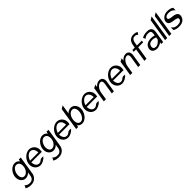

<svg xmlns="http://www.w3.org/2000/svg" viewBox="512 -2565 4676 4676"><g transform="rotate(-45 2850.5 -227.0)"><path d="M65 -245C43 -108 132 -18 220 -18C282 -18 327 -45 362 -80L346 20C335 92 286 133 218 133C173 133 134 131 83 80L48 151C111 186 156 189 209 189C327 189 405 105 420 13L495 -464H426L417 -407C393 -443 355 -473 292 -473C178 -473 83 -359 65 -245ZM143 -244C157 -334 217 -415 288 -415C368 -415 404 -342 388 -244C375 -162 313 -78 234 -78C159 -78 130 -162 143 -244Z M522 -226C501 -95 589 11 700 11C773 11 851 -31 903 -94C903 -94 843 -110 806 -88C776 -59 744 -42 709 -42C641 -42 594 -109 594 -199H954L959 -232C979 -360 888 -462 775 -462C664 -462 543 -357 522 -226ZM601 -249C629 -341 698 -409 767 -409C836 -409 886 -341 885 -249Z M1020 -245C998 -108 1087 -18 1175 -18C1237 -18 1282 -45 1317 -80L1301 20C1290 92 1241 133 1173 133C1128 133 1089 131 1038 80L1003 151C1066 186 1111 189 1164 189C1282 189 1360 105 1375 13L1450 -464H1381L1372 -407C1348 -443 1310 -473 1247 -473C1133 -473 1038 -359 1020 -245ZM1098 -244C1112 -334 1172 -415 1243 -415C1323 -415 1359 -342 1343 -244C1330 -162 1268 -78 1189 -78C1114 -78 1085 -162 1098 -244Z M1477 -226C1456 -95 1544 11 1655 11C1728 11 1806 -31 1858 -94C1858 -94 1798 -110 1761 -88C1731 -59 1699 -42 1664 -42C1596 -42 1549 -109 1549 -199H1909L1914 -232C1934 -360 1843 -462 1730 -462C1619 -462 1498 -357 1477 -226ZM1556 -249C1584 -341 1653 -409 1722 -409C1791 -409 1841 -341 1840 -249Z M1940 0H2008L2017 -54C2041 -19 2079 11 2142 11C2256 11 2352 -107 2371 -226C2393 -368 2305 -462 2217 -462C2155 -462 2111 -435 2077 -401L2115 -641L2034 -591ZM2049 -227C2063 -315 2124 -403 2203 -403C2278 -403 2307 -315 2293 -227C2278 -132 2217 -45 2146 -45C2066 -45 2033 -123 2049 -227Z M2430 -226C2409 -95 2497 11 2608 11C2681 11 2759 -31 2811 -94C2811 -94 2751 -110 2714 -88C2684 -59 2652 -42 2617 -42C2549 -42 2502 -109 2502 -199H2862L2867 -232C2887 -360 2796 -462 2683 -462C2572 -462 2451 -357 2430 -226ZM2509 -249C2537 -341 2606 -409 2675 -409C2744 -409 2794 -341 2793 -249Z M2892 0H2966L2997 -196C3006 -255 3032 -301 3060 -334C3085 -363 3120 -389 3161 -389C3208 -389 3222 -347 3213 -289L3167 0H3239L3284 -284C3299 -379 3259 -443 3175 -443C3109 -443 3060 -405 3023 -362L3035 -435L2954 -394Z M3338 -226C3317 -95 3405 11 3516 11C3589 11 3667 -31 3719 -94C3719 -94 3659 -110 3622 -88C3592 -59 3560 -42 3525 -42C3457 -42 3410 -109 3410 -199H3770L3775 -232C3795 -360 3704 -462 3591 -462C3480 -462 3359 -357 3338 -226ZM3417 -249C3445 -341 3514 -409 3583 -409C3652 -409 3702 -341 3701 -249Z M3800 0H3874L3905 -196C3914 -255 3940 -301 3968 -334C3993 -363 4028 -389 4069 -389C4116 -389 4130 -347 4121 -289L4075 0H4147L4192 -284C4207 -379 4167 -443 4083 -443C4017 -443 3968 -405 3931 -362L3943 -435L3862 -394Z M4261 -339H4343L4289 0H4362L4416 -339H4585L4593 -393H4424L4437 -473C4449 -548 4481 -590 4539 -590C4598 -590 4605 -577 4630 -554L4671 -612C4641 -629 4616 -643 4548 -643C4453 -643 4383 -582 4364 -472L4351 -393H4269Z M4576 -129C4563 -44 4625 11 4722 11C4803 11 4877 -46 4877 -46L4870 0H4936L4983 -299C5001 -410 4949 -462 4836 -462C4756 -462 4706 -445 4661 -419L4690 -358C4732 -398 4769 -409 4828 -409C4897 -409 4923 -381 4911 -305L4904 -258C4904 -258 4855 -277 4798 -277C4689 -277 4593 -236 4576 -129ZM4653 -129C4665 -204 4726 -225 4790 -225C4844 -225 4895 -199 4895 -199L4885 -137C4885 -137 4811 -41 4733 -41C4678 -41 4643 -68 4653 -129Z M5003 0H5076L5178 -641L5097 -592Z M5145 0H5218L5320 -641L5239 -592Z M5332 -321C5318 -235 5376 -208 5436 -195C5480 -185 5539 -184 5577 -167C5598 -160 5616 -148 5612 -120C5603 -63 5546 -42 5485 -42C5409 -42 5370 -59 5320 -120L5318 -33C5360 3 5419 11 5481 11C5618 11 5679 -61 5692 -142C5703 -209 5671 -240 5628 -259C5574 -284 5489 -276 5438 -299C5421 -306 5408 -316 5412 -342C5420 -392 5472 -409 5527 -409C5603 -409 5647 -392 5697 -331L5699 -418C5656 -454 5592 -462 5530 -462C5429 -462 5344 -396 5332 -321Z"/></g></svg>

Font: Charger Sport
Style: DfNrwObl
Weight: 400
Designer: Jasper
Foundry: Cannot Into Space Fonts
Version: Version 1.1